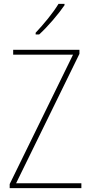

<svg xmlns="http://www.w3.org/2000/svg" viewBox="-20 -971 469 991"><path d="M282 -951Q260 -915 228 -875.5Q196 -836 164 -802V-793H182Q215 -823 252 -866Q289 -909 313 -944V-951ZM400 -25H63L390 -693V-714H48V-689H357L30 -21V0H400Z"/></svg>

Font: Noto Sans Display SemiCondensed Thin
Style: Regular
Weight: 250
Width: 4
Designer: Monotype Design team
Foundry: Monotype Imaging Inc.
Version: 1.000